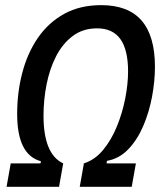

<svg xmlns="http://www.w3.org/2000/svg" viewBox="-20 -723 626 743"><path d="M131.3 -62 138.2 -99.1Q92.3 -111.3 69.3 -157Q46.4 -202.6 46.4 -282.2Q46.4 -367.2 66.7 -443.1Q86.9 -519 127.4 -577.6Q168 -636.2 229 -669.7Q290 -703.1 371.6 -703.1Q476.1 -703.1 527.8 -643.6Q579.6 -584 579.6 -464.4Q579.6 -409.2 568.4 -348.9Q557.1 -288.6 534.2 -235.1Q511.2 -181.6 476.3 -145.3Q441.4 -108.9 394 -100.6L388.2 -65.9L304.7 -90.8Q346.7 -104 378.7 -142.3Q410.6 -180.7 432.1 -233.2Q453.6 -285.6 464.6 -341.8Q475.6 -397.9 475.6 -446.8Q475.6 -530.3 445.8 -571.8Q416 -613.3 356 -613.3Q300.8 -613.3 261.5 -583.7Q222.2 -554.2 197 -505.1Q171.9 -456.1 160.2 -396.2Q148.4 -336.4 148.4 -275.4Q148.4 -200.7 167.5 -154.5Q186.5 -108.4 224.6 -90.8ZM5.4 0 21.5 -90.8H224.6L208.5 0ZM288.6 0 304.7 -90.8H505.9L489.7 0Z"/></svg>

Font: Cascadia Code PL
Style: Italic
Weight: 400
Italic angle: -10°
Monospace: yes
Designer: Aaron Bell
Foundry: Saja Typeworks
Version: Version 2404.023